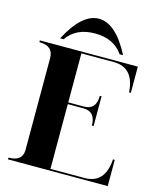

<svg xmlns="http://www.w3.org/2000/svg" viewBox="-125 -947 856 1035"><g transform="rotate(15 302.5 -429.5)"><path d="M122.1 -703.1Q204.1 -859.4 297.9 -859.4Q392.6 -859.4 473.6 -703.1H454.1Q403.3 -777.3 297.9 -777.3Q192.4 -777.3 141.6 -703.1ZM19.5 -664.1H566.4V-517.6H556.6Q547.9 -654.3 434.6 -654.3H253.9V-380.9H340.8Q409.2 -380.9 409.2 -459H418.9V-293H409.2Q409.2 -371.1 340.8 -371.1H253.9V-9.8H444.3Q557.6 -9.8 566.4 -146.5H576.2V0H19.5V-9.8Q94.7 -9.8 97.7 -69.3V-585.9Q97.7 -654.3 19.5 -654.3Z"/></g></svg>

Font: spinwerad
Style: Bold
Weight: 700
Width: 7
Version: Version 0.3